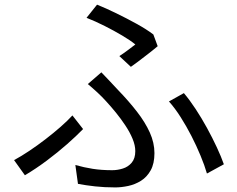

<svg xmlns="http://www.w3.org/2000/svg" viewBox="-20 -793 1040 842"><path d="M503.5 -547Q523.6 -560.3 542.9 -574.7Q562.3 -589.1 573.5 -598Q551.9 -615.9 516 -637.1Q480.1 -658.4 439.1 -679.1Q398.1 -699.8 359.5 -714.9L405.6 -772.6Q444.3 -757 490.1 -734.7Q535.9 -712.4 579.6 -688.3Q623.2 -664.1 652.5 -641.9L671.5 -590.4Q662.7 -582.6 648.5 -571.5Q634.3 -560.3 617.6 -547.4Q600.9 -534.5 584.5 -522.1Q568.1 -509.7 553.9 -499.9ZM310.5 -69.4Q348.6 -58.6 386.8 -52.6Q425 -46.6 472.1 -46.6Q495.4 -46.6 518.7 -53.9Q542 -61.1 557.7 -79.7Q573.3 -98.3 573.3 -130.3Q573.3 -155.6 561.4 -184.3Q549.5 -213.1 530.2 -242.1Q511 -271.2 488.7 -298.7Q466.4 -326.1 445.3 -348.9Q429 -367.1 407.8 -386.9Q386.5 -406.6 365.2 -424.4L424.5 -475.8Q442.8 -456.7 461.4 -437.1Q480.1 -417.5 497.7 -398.3Q544.7 -349.7 580.6 -303.3Q616.6 -257 637 -211.8Q657.3 -166.6 657.3 -121.5Q657.3 -75.6 640.8 -46Q624.3 -16.4 598.3 -0.2Q572.4 16 542.2 22.5Q512.1 28.9 485.4 28.9Q437.6 28.9 396.6 24.3Q355.7 19.7 321.9 13.3ZM887.5 -32Q877.1 -68 859.4 -110.5Q841.8 -153.1 819.5 -196.7Q797.1 -240.2 772.1 -279.5Q747.1 -318.7 720.9 -348.1L786.4 -384.7Q812 -354.3 838.1 -314.7Q864.1 -275.1 887.9 -231.7Q911.7 -188.2 930.9 -146.9Q950.1 -105.6 961.7 -72.6ZM344.4 -227Q315.6 -197.3 274.6 -161.1Q233.5 -124.9 185.7 -89.1Q137.9 -53.3 89.2 -24.4L41.7 -90.8Q72.9 -107.6 108.5 -131.4Q144.1 -155.2 179.3 -182.3Q214.6 -209.4 245.5 -236.5Q276.4 -263.6 297.6 -286.8Z"/></svg>

Font: Noto Sans JP
Style: Regular
Weight: 100
Designer: Ryoko NISHIZUKA 西塚涼子 (kana, bopomofo & ideographs); Paul D. Hunt (Latin, Greek & Cyrillic); Sandoll Communications 산돌커뮤니
Foundry: Adobe
Version: Version 2.004;hotconv 1.0.118;makeotfexe 2.5.65603